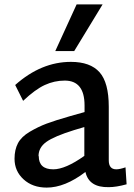

<svg xmlns="http://www.w3.org/2000/svg" viewBox="-20 -840 610 872"><path d="M446 -820 317 -608H231L328 -820ZM550 -80 555 -3Q508 10 474 10Q384 12 368 -59Q275 12 192 12Q128 12 87 -25.5Q46 -63 46 -119Q46 -160 61.5 -189.5Q77 -219 115 -241.5Q153 -264 191.5 -278.5Q230 -293 300 -313L364 -331V-361Q364 -474 274 -474Q227 -474 183.5 -454Q140 -434 85 -382L49 -454Q167 -559 302 -559Q390 -559 432 -512Q474 -465 474 -355V-112Q474 -71 508 -71Q524 -71 550 -80ZM155 -131H156Q156 -71 222 -71Q277 -71 363 -132V-263L316 -249Q226 -221 190.5 -195.5Q155 -170 155 -131Z"/></svg>

Font: Martel Sans DemiBold
Style: Regular
Weight: 600
Designer: Dan Reynolds and Mathieu Réguer
Foundry: Dan Reynolds and Mathieu Réguer
Version: Version 1.001;PS 001.001;hotconv 1.0.70;makeotf.lib2.5.58329